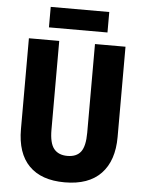

<svg xmlns="http://www.w3.org/2000/svg" viewBox="-59 -932 748 990"><g transform="rotate(5 314.5 -437.5)"><path d="M565 -247Q565 -124 501 -57Q437 10 313 10Q192 10 128.5 -54.5Q65 -119 65 -244V-714H222V-254Q222 -185 245.5 -156Q269 -127 315 -127Q363 -127 385 -156.5Q407 -186 407 -255V-714H565ZM466 -885V-779H163V-885Z"/></g></svg>

Font: Noto Sans Thai Cond ExtBd
Style: Regular
Weight: 800
Width: 3
Designer: Monotype Design Team
Foundry: Monotype Imaging Inc.
Version: Version 2.002; ttfautohint (v1.8.4.7-5d5b)